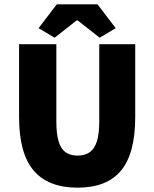

<svg xmlns="http://www.w3.org/2000/svg" viewBox="-20 -854 712 886"><path d="M338 12Q270 12 219 -8Q168 -28 134.5 -68Q101 -108 84.5 -169.5Q68 -231 68 -314V-650H240V-294Q240 -236 250.5 -201.5Q261 -167 282.5 -151.5Q304 -136 338 -136Q372 -136 394 -151.5Q416 -167 427 -201.5Q438 -236 438 -294V-650H604V-314Q604 -231 588 -169.5Q572 -108 539.5 -68Q507 -28 456.5 -8Q406 12 338 12ZM232 -680 158 -724 242 -834H430L514 -724L440 -680L338 -760H334Z"/></svg>

Font: Assistant ExtraLight ExtraBold
Style: Regular
Weight: 800
Version: Version 3.000